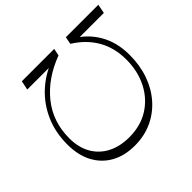

<svg xmlns="http://www.w3.org/2000/svg" viewBox="-175 -925 1129 1129"><g transform="rotate(-45 389.0 -361.0)"><path d="M344 8Q260 8 198 -26.5Q136 -61 102 -125Q68 -189 68 -278Q68 -377 103.5 -458.5Q139 -540 202.5 -599.5Q266 -659 351 -691L339 -673H130L142 -730H411L402 -685Q263 -633 182.5 -533Q102 -433 102 -296Q102 -218 134 -163Q166 -108 223 -79Q280 -50 356 -50Q451 -50 520.5 -94Q590 -138 628.5 -214Q667 -290 667 -386Q667 -484 623.5 -559Q580 -634 499 -684L508 -730H778L767 -673H539L527 -698Q607 -655 653.5 -576Q700 -497 700 -391Q700 -305 674.5 -232.5Q649 -160 601.5 -106Q554 -52 489 -22Q424 8 344 8Z"/></g></svg>

Font: Savate ExtraLight
Style: Italic
Weight: 200
Italic angle: -11°
Designer: Max Esnée
Foundry: Plomb Type
Version: Version 2.000